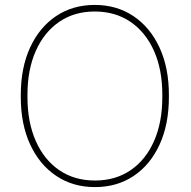

<svg xmlns="http://www.w3.org/2000/svg" viewBox="-20 -741 767 771"><path d="M361.3 10.3Q272.9 10.3 205.8 -34.7Q138.7 -79.6 101.1 -160.9Q63.5 -242.2 63.5 -351.1V-359.9Q63.5 -468.8 100.8 -550Q138.2 -631.3 205.1 -676.3Q272 -721.2 360.4 -721.2Q448.7 -721.2 515.9 -676.3Q583 -631.3 620.6 -550Q658.2 -468.8 658.2 -359.9V-351.1Q658.2 -241.7 620.8 -160.4Q583.5 -79.1 516.6 -34.4Q449.7 10.3 361.3 10.3ZM361.3 -16.1Q443.8 -16.1 504.6 -57.6Q565.4 -99.1 598.6 -174.6Q631.8 -250 631.8 -351.1V-360.8Q631.8 -461.4 598.4 -536.6Q564.9 -611.8 503.9 -653.3Q442.9 -694.8 360.4 -694.8Q278.3 -694.8 217.8 -653.3Q157.2 -611.8 123.8 -536.6Q90.3 -461.4 90.3 -360.8V-351.1Q90.3 -250 123.8 -174.6Q157.2 -99.1 218 -57.6Q278.8 -16.1 361.3 -16.1Z"/></svg>

Font: Roboto Slab Thin
Style: Regular
Weight: 100
Designer: Google
Version: Version 2.000; ttfautohint (v1.8.1.43-b0c9)